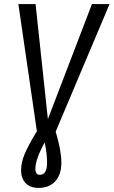

<svg xmlns="http://www.w3.org/2000/svg" viewBox="-20 -708 555 938"><path d="M515.1 -688 252 -64.9Q279.8 27.3 279.8 86.9Q279.8 145 250 177.5Q220.2 210 168.9 210Q127 210 105 186.5Q83 163.1 83 124Q83 85.9 100.8 43.5Q118.7 1 160.2 -66.9L69.8 -688H153.8L213.9 -126L429.2 -688ZM210 86.9Q210 42 198.2 -12.2Q152.8 70.8 152.8 117.2Q152.8 146 174.8 146Q210 146 210 86.9Z"/></svg>

Font: Fira Sans Compressed Book
Style: Italic
Weight: 350
Width: 3
Italic angle: -8°
Designer: Carrois Corporate & Edenspiekermann AG
Foundry: Carrois Corporate GbR & Edenspiekermann AG
Version: Version 4.203;PS 004.203;hotconv 1.0.88;makeotf.lib2.5.64775